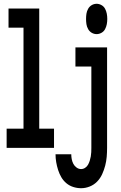

<svg xmlns="http://www.w3.org/2000/svg" viewBox="-20 -780 640 1013"><path d="M15 0V-101H104V-634H25V-735H187V-101H265V0ZM490 -600Q476 -600 464 -607Q452 -614 445 -626.5Q438 -639 436 -652.5Q434 -666 434 -680Q434 -694 436 -707.5Q438 -721 445 -733.5Q452 -746 464 -753Q476 -760 490 -760Q503 -760 515.5 -753Q528 -746 534.5 -733.5Q541 -721 543.5 -707.5Q546 -694 546 -680Q546 -666 543.5 -652.5Q541 -639 534.5 -626.5Q528 -614 515.5 -607Q503 -600 490 -600ZM408 213Q387 213 366.5 206.5Q346 200 330 186.5Q314 173 303.5 155Q293 137 286.5 116.5Q280 96 276.5 75.5Q273 55 273 34H356Q356 47 358.5 60Q361 73 367 84.5Q373 96 384 104Q395 112 408 112Q419 112 429 105.5Q439 99 444.5 89Q450 79 453.5 68Q457 57 459 45.5Q461 34 461.5 22.5Q462 11 462 0V-429H378V-530H545V0Q545 24 543 47.5Q541 71 535 94Q529 117 519 139Q509 161 492.5 178Q476 195 453.5 204Q431 213 408 213Z"/></svg>

Font: Iosevka Slab Extended
Style: Bold
Weight: 700
Width: 7
Monospace: yes
Designer: Belleve Invis
Foundry: Belleve Invis
Version: Version 11.1.0; ttfautohint (v1.8.3)